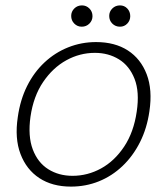

<svg xmlns="http://www.w3.org/2000/svg" viewBox="-20 -680 620 712"><path d="M243 12Q174 12 126 -19.5Q78 -51 56 -109Q34 -167 46 -246Q55 -310 80.5 -361Q106 -412 145 -448.5Q184 -485 233 -504.5Q282 -524 336 -524Q406 -524 454 -493Q502 -462 524 -404.5Q546 -347 534 -267Q525 -204 499 -152.5Q473 -101 434 -64Q395 -27 346.5 -7.5Q298 12 243 12ZM249 -28Q305 -28 355 -55.5Q405 -83 440.5 -136.5Q476 -190 487 -266Q498 -339 479 -387.5Q460 -436 421 -460Q382 -484 332 -484Q276 -484 226 -456.5Q176 -429 140 -376Q104 -323 93 -247Q83 -175 101.5 -126Q120 -77 159 -52.5Q198 -28 249 -28ZM283 -581Q267 -581 255.5 -592.5Q244 -604 244 -621Q244 -637 255.5 -648.5Q267 -660 284 -660Q300 -660 311.5 -648.5Q323 -637 323 -620Q323 -604 311.5 -592.5Q300 -581 283 -581ZM425 -581Q408 -581 396.5 -592.5Q385 -604 385 -621Q385 -637 396.5 -648.5Q408 -660 425 -660Q441 -660 452 -648.5Q463 -637 463 -620Q463 -604 452 -592.5Q441 -581 425 -581Z"/></svg>

Font: DM Sans 12pt ExtraLight
Style: Italic
Weight: 250
Italic angle: -10°
Version: Version 4.004;gftools[0.9.30]